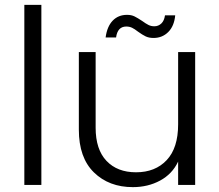

<svg xmlns="http://www.w3.org/2000/svg" viewBox="-20 -760 902 789"><path d="M150 -740V0H80V-740Z M782 -546V0H712V-96Q688 -45 638 -18Q588 9 526 9Q428 9 366 -51.5Q304 -112 304 -227V-546H373V-235Q373 -146 417.5 -99Q462 -52 539 -52Q618 -52 665 -102Q712 -152 712 -249V-546ZM414 -606Q420 -651 443 -675Q466 -699 502 -699Q520 -699 533 -692.5Q546 -686 564 -674Q579 -663 590 -657.5Q601 -652 614 -652Q631 -652 643 -663.5Q655 -675 658 -697H700Q696 -653 671.5 -628.5Q647 -604 611 -604Q592 -604 578.5 -610.5Q565 -617 547 -630Q533 -641 522.5 -646Q512 -651 499 -651Q463 -651 457 -606Z"/></svg>

Font: Poppins-tnum Light
Style: Regular
Weight: 300
Designer: Ninad Kale (Devanagari), Jonny Pinhorn (Latin)
Foundry: Indian Type Foundry
Version: Version 4.004